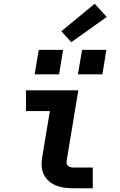

<svg xmlns="http://www.w3.org/2000/svg" viewBox="-20 -1000 640 1020"><path d="M369 0Q345 0 322 -3Q299 -6 278 -14.5Q257 -23 240 -37.5Q223 -52 213 -72.5Q203 -93 201.5 -116.5Q200 -140 204 -164L245 -410H118V-520H396L334 -146Q333 -138 334.5 -130.5Q336 -123 341.5 -118.5Q347 -114 354.5 -112Q362 -110 369 -110H473V0ZM394 -605 416 -735H545L524 -605ZM164 -605 186 -735H315L294 -605ZM359 -776 306 -834 483 -980 547 -910Z"/></svg>

Font: Iosevka SS04 XBd Ex
Style: Italic
Weight: 800
Width: 7
Italic angle: -9°
Monospace: yes
Designer: Belleve Invis
Foundry: Belleve Invis
Version: Version 19.0.0; ttfautohint (v1.8.4)